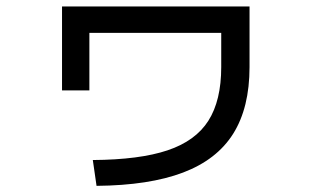

<svg xmlns="http://www.w3.org/2000/svg" viewBox="-20 -570 978 603"><path d="M674.8 -359.4V-466.8H260.7V-286.1H174.8V-549.8H763.7V-359.4Q763.7 -231.9 712.4 -150.1Q661.1 -68.4 554.9 -28.1Q448.7 12.2 283.2 13.7L271.5 -67.4Q418.5 -68.4 506.3 -97.9Q594.2 -127.4 634.5 -190.9Q674.8 -254.4 674.8 -359.4Z"/></svg>

Font: Pretendard JP Medium
Style: Regular
Weight: 500
Designer: Base glyphs from Inter by Rasmus Andersson; Hangeul glyphs from Noto Sans CJK(Source Han Sans) by Jang Soo-young and Kan
Foundry: Kil Hyung-jin
Version: Version 1.309